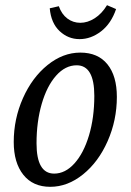

<svg xmlns="http://www.w3.org/2000/svg" viewBox="-20 -711 504 741"><path d="M33 -163Q33 -252 68.5 -332Q104 -412 163.5 -460Q223 -508 290 -508Q358 -508 394.5 -463Q431 -418 431 -337Q431 -247 395.5 -166.5Q360 -86 300.5 -38Q241 10 174 10Q107 10 70 -36.5Q33 -83 33 -163ZM344 -341Q344 -459 276 -459Q232 -459 196.5 -419Q161 -379 141 -310Q121 -241 121 -158Q121 -41 189 -41Q232 -41 267.5 -80.5Q303 -120 323.5 -188.5Q344 -257 344 -341ZM287 -560Q243 -560 210 -591Q177 -622 172 -679L207 -687Q218 -656 240 -639.5Q262 -623 290 -623Q318 -623 345.5 -640.5Q373 -658 393 -691L428 -676Q409 -620 370 -590Q331 -560 287 -560Z"/></svg>

Font: Andada Pro
Style: Italic
Weight: 400
Italic angle: -7°
Designer: Carolina Giovagnoli
Foundry: Huerta Tipografica
Version: Version 3.005; ttfautohint (v1.8.4)